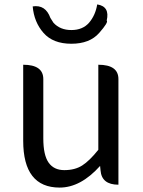

<svg xmlns="http://www.w3.org/2000/svg" viewBox="-20 -836 647 869"><path d="M250 13Q85 13 85 -199V-543Q176 -543 176 -478V-210Q176 -134 200 -100Q224 -66 271 -66Q319 -66 352 -87Q385 -108 425 -158V-543Q516 -543 516 -478V0Q440 0 435 -65L433 -85Q345 13 250 13ZM128 -807Q186 -816 208 -755L222 -733Q252 -700 303 -700Q354 -700 383 -733Q412 -767 420 -816Q478 -807 463 -743Q472 -736 429 -687Q386 -638 303 -638Q220 -638 177 -687Q134 -736 128 -807Z"/></svg>

Font: Swei Toothpaste CJK TC
Style: Regular
Weight: 400
Version: Version 1.0